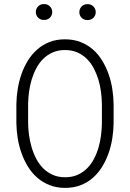

<svg xmlns="http://www.w3.org/2000/svg" viewBox="-20 -914 640 944"><path d="M538.6 -308.1Q538.1 -272 532.2 -234.1Q526.4 -196.3 513.9 -160.9Q501.5 -125.5 482.4 -94.5Q463.4 -63.5 437.3 -40.3Q411.1 -17.1 377 -3.7Q342.8 9.8 300.3 9.8Q258.3 9.8 224.1 -3.7Q189.9 -17.1 163.3 -40.3Q136.7 -63.5 117.4 -94.7Q98.1 -126 85.7 -161.4Q73.2 -196.8 67.1 -234.4Q61 -272 60.5 -308.1V-401.9Q61 -438 67.1 -475.8Q73.2 -513.7 85.4 -549.1Q97.7 -584.5 116.9 -615.7Q136.2 -647 162.6 -670.4Q189 -693.8 222.9 -707.3Q256.8 -720.7 299.3 -720.7Q341.8 -720.7 376 -707.3Q410.2 -693.8 436.8 -670.7Q463.4 -647.5 482.4 -616.2Q501.5 -585 513.9 -549.6Q526.4 -514.2 532.2 -476.3Q538.1 -438.5 538.6 -401.9ZM481 -402.8Q480.5 -431.2 476.6 -461.9Q472.7 -492.7 463.9 -522Q455.1 -551.3 441.2 -577.9Q427.2 -604.5 407.2 -624.5Q387.2 -644.5 360.4 -656.2Q333.5 -668 299.3 -668Q265.1 -668 238.5 -656Q211.9 -644 191.9 -624Q171.9 -604 158 -577.4Q144 -550.8 135.3 -521.5Q126.5 -492.2 122.6 -461.4Q118.7 -430.7 118.2 -402.8V-308.1Q118.7 -279.8 122.8 -249.3Q127 -218.8 135.7 -189.2Q144.5 -159.7 158.4 -133.1Q172.4 -106.4 192.4 -86.4Q212.4 -66.4 239.3 -54.4Q266.1 -42.5 300.3 -42.5Q335 -42.5 361.6 -54.4Q388.2 -66.4 408.2 -86.4Q428.2 -106.4 442.1 -133.1Q456.1 -159.7 464.6 -189.2Q473.1 -218.8 476.8 -249.3Q480.5 -279.8 481 -308.1ZM156.2 -854.5Q156.2 -870.6 167 -882.3Q177.7 -894 196.3 -894Q214.8 -894 225.8 -882.3Q236.8 -870.6 236.8 -854.5Q236.8 -838.9 225.8 -827.4Q214.8 -815.9 196.3 -815.9Q177.7 -815.9 167 -827.4Q156.2 -838.9 156.2 -854.5ZM370.1 -854Q370.1 -870.1 380.9 -881.8Q391.6 -893.6 410.2 -893.6Q428.7 -893.6 439.7 -881.8Q450.7 -870.1 450.7 -854Q450.7 -838.4 439.7 -826.9Q428.7 -815.4 410.2 -815.4Q391.6 -815.4 380.9 -826.9Q370.1 -838.4 370.1 -854Z"/></svg>

Font: Roboto Mono Light
Style: Regular
Weight: 300
Designer: Google
Version: Version 2.000985; 2015; ttfautohint (v1.3)